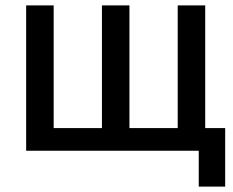

<svg xmlns="http://www.w3.org/2000/svg" viewBox="-20 -559 865 712"><path d="M717 133H815V-84H741V-539H639V-84H460V-539H358V-84H179V-539H77V0H717Z"/></svg>

Font: Noto Sans SemiCondensed Medium
Style: Regular
Weight: 500
Width: 4
Designer: Monotype Design Team
Foundry: Monotype Imaging Inc.
Version: Version 2.013